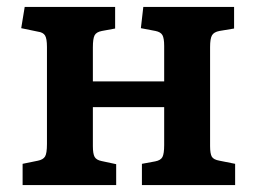

<svg xmlns="http://www.w3.org/2000/svg" viewBox="-20 -532 737 552"><path d="M45 0V-61L89 -70Q104 -73 109.5 -82Q115 -91 115 -118V-397Q115 -421 109.5 -430Q104 -439 89 -441L41 -451L51 -512H311V-450L273 -443Q257 -440 252 -430.5Q247 -421 247 -396V-298H452V-400Q452 -422 447 -431Q442 -440 427 -443L385 -451L392 -512H653V-450L611 -443Q595 -440 589.5 -430.5Q584 -421 584 -397V-112Q584 -90 589 -81.5Q594 -73 611 -70L656 -61V0H388V-61L426 -68Q442 -71 447 -80.5Q452 -90 452 -115V-224H247V-112Q247 -90 252 -81Q257 -72 272 -69L314 -60V0Z"/></svg>

Font: Literata SemiBold
Style: Regular
Weight: 600
Designer: Latin by Veronika Burian and Jose Scaglione. Greek by Irene Vlachou. Cyrillic by Vera Evstafieva.
Foundry: TypeTogether
Version: Version 3.103; ttfautohint (v1.8.4.7-5d5b);gftools[0.9.29]